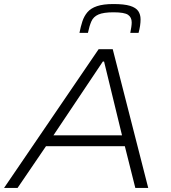

<svg xmlns="http://www.w3.org/2000/svg" viewBox="-33 -932 850 952"><path d="M-13 0 456 -688H526L702 0H638L586 -207H195L54 0ZM232 -261H572L483 -627H477ZM361 -769Q367 -800 375.5 -826Q384 -852 400.5 -871.5Q417 -891 448 -901.5Q479 -912 529 -912Q583 -912 612 -903Q641 -894 652.5 -877Q664 -860 664 -836Q664 -821 661.5 -804Q659 -787 654 -769H613Q616 -784 618 -797.5Q620 -811 620 -821Q620 -846 602 -858.5Q584 -871 530 -871Q480 -871 455 -860Q430 -849 420 -826Q410 -803 403 -769Z"/></svg>

Font: Saira Expanded Light
Style: Italic
Weight: 300
Width: 7
Italic angle: -12°
Designer: Hector Gatti with collaboration of the Omnibus-Type team
Foundry: Omnibus-Type
Version: Version 1.101